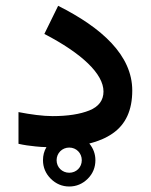

<svg xmlns="http://www.w3.org/2000/svg" viewBox="-20 -518 529 674"><path d="M164.6 -110.4C130.9 -110.4 87.4 -116.2 44.9 -124.5V-13.2C64 -8.8 84.5 -5.9 105.5 -3.9C117.7 -2.4 129.9 -2 143.1 -1.5C134.8 12.2 130.9 27.3 130.9 44.4C130.9 69.3 140.1 91.3 158.2 109.4C176.3 127.4 198.2 136.7 223.1 136.7C248 136.7 270 127.4 288.1 109.4C306.2 91.3 314.9 69.3 314.9 44.4C314.9 22.5 307.6 2.9 293.5 -14.2C325.2 -22 352.5 -33.7 375 -49.3C421.4 -81.1 444.3 -131.3 444.3 -200.2C444.3 -323.7 337.9 -420.4 184.1 -497.6L135.7 -398.9C267.1 -330.6 343.3 -258.8 343.3 -196.8C343.3 -166 326.7 -143.6 293.9 -130.4C261.2 -117.2 217.8 -110.4 164.6 -110.4ZM178.7 44.4C178.7 19.5 198.2 0 223.1 0C248 0 267.1 19.5 267.1 44.4C267.1 69.3 248 88.4 223.1 88.4C198.2 88.4 178.7 69.3 178.7 44.4Z"/></svg>

Font: Vazirmatn Medium
Style: Regular
Weight: 500
Designer: Saber Rastikerdar
Foundry: Saber Rastikerdar
Version: Version 33.003